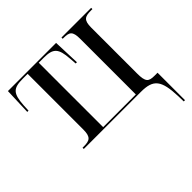

<svg xmlns="http://www.w3.org/2000/svg" viewBox="-188 -707 1088 1088"><g transform="rotate(-45 356.5 -163.0)"><path d="M685 166 686 210H696V-10H672C625 -10 611 -21 611 -89V-456C611 -517 630 -526 679 -526H690V-536H452V-526H459C505 -526 522 -517 522 -456V-10H260V-526H300C375 -526 396 -505 402 -416L405 -375H415L409 -536H23L17 -375H27L29 -416C35 -506 55 -526 132 -526H171V-80C171 -19 151 -10 104 -10H95V0H553C653 0 680 36 685 166Z"/></g></svg>

Font: Noto Serif Display Condensed
Style: Regular
Weight: 400
Width: 3
Designer: Monotype Design Team
Foundry: Monotype Imaging Inc.
Version: Version 2.009